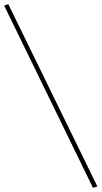

<svg xmlns="http://www.w3.org/2000/svg" viewBox="-57 -739 489 925"><path d="M391 166 -37 -712 -17 -719 412 159Z"/></svg>

Font: EauTestText Extralight
Style: Italic
Weight: 250
Italic angle: -12°
Designer: Christian Thalmann (Catharsis Fonts)
Version: Version 0.001;PS 000.001;hotconv 1.0.88;makeotf.lib2.5.64775